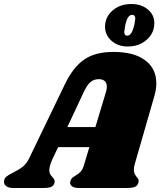

<svg xmlns="http://www.w3.org/2000/svg" viewBox="-61 -938 800 958"><path d="M611 -118Q607 -105 607 -92Q607 -81 610 -73.5Q613 -66 616.5 -61.5Q620 -57 621 -55Q631 -45 631 -35Q631 -33 629 -25Q625 -11 611.5 -5.5Q598 0 570 0H333Q312 0 300.5 -7Q289 -14 289 -26Q289 -32 292 -39Q295 -47 300.5 -51.5Q306 -56 316 -62Q332 -71 342 -82Q352 -93 359 -118L385 -204H229L202 -147Q185 -110 185 -89Q185 -77 189 -69.5Q193 -62 201 -54Q208 -46 210.5 -40.5Q213 -35 211 -26Q207 -11 194.5 -5.5Q182 0 155 0H6Q-17 0 -29 -8.5Q-41 -17 -41 -31Q-41 -47 -29.5 -56.5Q-18 -66 5 -77Q35 -92 53 -106.5Q71 -121 84 -147L262 -516Q303 -602 358.5 -640.5Q414 -679 505 -679Q607 -679 663 -637.5Q719 -596 719 -522Q719 -491 709 -458ZM415 -304 468 -480Q472 -492 472 -505Q472 -524 461.5 -533.5Q451 -543 432 -543Q408 -543 391 -529Q374 -515 357 -479L275 -304ZM463 -803Q463 -853 500.5 -885.5Q538 -918 595 -918Q644 -918 676.5 -891Q709 -864 709 -823Q709 -773 671 -739.5Q633 -706 576 -706Q528 -706 496 -734Q464 -762 463 -803ZM610 -818Q614 -840 614 -845Q614 -864 599 -864Q586 -864 577.5 -850.5Q569 -837 563 -807Q559 -783 559 -779Q559 -760 573 -760Q586 -760 594.5 -773.5Q603 -787 610 -818Z"/></svg>

Font: Shrikhand
Style: Regular
Weight: 400
Italic angle: -14°
Designer: Jonny Pinhorn
Foundry: Jonny Pinhorn
Version: Version 1.001;PS 1.001;hotconv 1.0.88;makeotf.lib2.5.647800